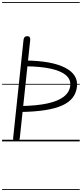

<svg xmlns="http://www.w3.org/2000/svg" viewBox="-25 -1349 780 1832"><path d="M170 -280.5 176.5 -337.5Q325 -340 426.2 -361.8Q527.5 -383.5 582.2 -425.5Q637 -467.5 645 -529Q652.5 -588.5 606 -629.8Q559.5 -671 462 -693Q364.5 -715 218 -716.5L224.5 -771.5Q469 -768 595.2 -703.5Q721.5 -639 709.5 -523.5Q703 -462 668.2 -417Q633.5 -372 567.8 -342.5Q502 -313 403.2 -297.8Q304.5 -282.5 170 -280.5ZM130.5 0Q113.5 0 106 -8Q98.5 -16 100.5 -32.5L199.5 -968.5Q202 -987.5 210.5 -995.8Q219 -1004 236 -1004Q251.5 -1004 258.2 -994.2Q265 -984.5 263 -964.5L164 -32.5Q162 -15.5 154.2 -7.8Q146.5 0 130.5 0ZM170 -280.5 176.5 -337.5Q325 -340 426.2 -361.8Q527.5 -383.5 582.2 -425.5Q637 -467.5 645 -529Q652.5 -588.5 606 -629.8Q559.5 -671 462 -693Q364.5 -715 218 -716.5L224.5 -771.5Q469 -768 595.2 -703.5Q721.5 -639 709.5 -523.5Q703 -462 668.2 -417Q633.5 -372 567.8 -342.5Q502 -313 403.2 -297.8Q304.5 -282.5 170 -280.5ZM130.5 0Q113.5 0 106 -8Q98.5 -16 100.5 -32.5L199.5 -968.5Q202 -987.5 210.5 -995.8Q219 -1004 236 -1004Q251.5 -1004 258.2 -994.2Q265 -984.5 263 -964.5L164 -32.5Q162 -15.5 154.2 -7.8Q146.5 0 130.5 0ZM-5 455H735.5V463H-5ZM-5 -16H735.5V0H-5ZM-5 -549H735.5V-541H-5ZM-5 -1329H735.5V-1321H-5Z"/></svg>

Font: Edu SA Dotted Guide
Style: Regular
Weight: 400
Designer: Tina and Corey Anderson, Eben Sorkin, Mirko Velimirovic
Foundry: Google for Education
Version: Version 2.000